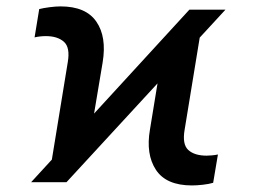

<svg xmlns="http://www.w3.org/2000/svg" viewBox="-20 -558 776 588"><path d="M75.3 0 138.8 -69.2 187.5 -367.2Q195.3 -412.6 175.8 -430Q156.2 -447.4 120.4 -447.4Q102.6 -447.4 85.9 -443.5L100.1 -530.2Q112.6 -533.4 131.6 -535.9Q150.6 -538.4 165.5 -538.4Q242.9 -538.4 275 -491.8Q307.2 -445.3 294.4 -367.2L268.1 -210.2L560 -528.4H670.5L591.6 -442.8L545.5 -161.2Q537.6 -116.1 556.6 -98.7Q575.6 -81.3 612.9 -81.3Q619.7 -81.3 629.4 -82.2Q639.2 -83.1 647.4 -84.9L632.8 1.8Q620 5.7 601.2 7.8Q582.4 9.9 567.8 9.9Q489 9.9 457.6 -37.8Q426.1 -85.6 439.3 -161.6L462.4 -302.6L183.6 0Z"/></svg>

Font: Inter UI Medium
Style: Italic
Weight: 500
Italic angle: 9.39999°
Designer: Rasmus Andersson
Foundry: rsms
Version: 3.2;8d6f07862